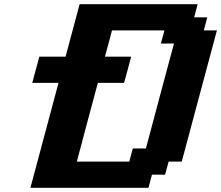

<svg xmlns="http://www.w3.org/2000/svg" viewBox="-20 -895 1054 915"><path d="M125 0H687.5L704.1 -62.5H766.6L783.7 -125H846.2Q874 -229.5 929.9 -437.7Q985.8 -646 1013.7 -750H951.2L967.8 -812.5H905.3L921.9 -875H359.4Q348.1 -833 325.9 -750Q303.7 -667 292.5 -625H167.5Q161.6 -604 150.4 -562.3Q139.2 -520.5 133.8 -500H258.8Q236.8 -417 191.9 -250Q147 -83 125 0ZM596.2 -125H346.2Q362.8 -187.5 396 -312.5Q429.2 -437.5 446.3 -500H571.3Q577.1 -520.5 588.4 -562.3Q599.6 -604 605 -625H480Q485.8 -645.5 497.1 -687.5Q508.3 -729.5 513.7 -750H763.7L746.6 -687.5H809.1Q786.6 -604 741.9 -437.3Q697.3 -270.5 675.3 -187.5H612.8Z"/></svg>

Font: Faithful 32x
Style: SemiboldOblique
Weight: 400
Foundry: Faithful Resource Pack
Version: Version 1.0; January 27, 2023